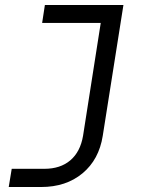

<svg xmlns="http://www.w3.org/2000/svg" viewBox="-20 -570 640 770"><path d="M15 180 27 107H158Q222 107 262 73Q302 39 313 -25L384 -478H149L160 -550H475L392 -25Q377 70 311 125Q245 180 145 180Z"/></svg>

Font: JetBrains Mono Semi Light
Style: Italic
Weight: 350
Italic angle: -9°
Monospace: yes
Designer: Philipp Nurullin, Konstantin Bulenkov
Foundry: JetBrains
Version: 2.002